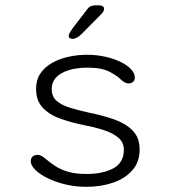

<svg xmlns="http://www.w3.org/2000/svg" viewBox="-20 -694 659 724"><path d="M305 10.5Q264.5 10.5 226.8 1.5Q189 -7.5 159.8 -22Q130.5 -36.5 113.2 -53.5Q96 -70.5 96 -86Q96 -97 102.8 -103.5Q109.5 -110 121 -110Q129.5 -110 136.8 -106Q144 -102 154.5 -93Q170 -80 189.5 -67.2Q209 -54.5 237 -46.2Q265 -38 306 -38Q368.5 -38 407.8 -59.5Q447 -81 447 -129Q447 -157 426.5 -174.5Q406 -192 372 -203.2Q338 -214.5 297 -222Q250.5 -231.5 209 -246Q167.5 -260.5 141.8 -287.2Q116 -314 116 -359Q116 -393 132.5 -417.2Q149 -441.5 176.8 -457Q204.5 -472.5 238.8 -480Q273 -487.5 308 -487.5Q344 -487.5 376.5 -480.2Q409 -473 434.2 -460.8Q459.5 -448.5 474 -433.2Q488.5 -418 488.5 -401.5Q488.5 -391.5 482 -385.5Q475.5 -379.5 465 -379.5Q457 -379.5 451 -382.8Q445 -386 436.5 -393.5Q422.5 -408 392.8 -423.5Q363 -439 308.5 -439Q288.5 -439 265.5 -435.5Q242.5 -432 221.8 -422.8Q201 -413.5 188 -397.8Q175 -382 175 -358Q175 -330 193.5 -313.8Q212 -297.5 244 -287.8Q276 -278 316.5 -269Q365 -259.5 408.5 -244.5Q452 -229.5 479.2 -202.8Q506.5 -176 506.5 -130.5Q506.5 -83 479 -51.8Q451.5 -20.5 405.8 -5Q360 10.5 305 10.5ZM253 -547.5Q249 -547.5 244 -549.8Q239 -552 239 -558.5Q239 -566.5 253.5 -587L302.5 -650.5Q311.5 -664.5 319.8 -669.2Q328 -674 343.5 -674H353Q361.5 -674 367 -670.5Q372.5 -667 372.5 -661Q372.5 -651 361 -640L289.5 -567.5Q279 -557 270 -552.2Q261 -547.5 253 -547.5Z"/></svg>

Font: Sono Monospace Light
Style: Regular
Weight: 300
Version: Version 2.112